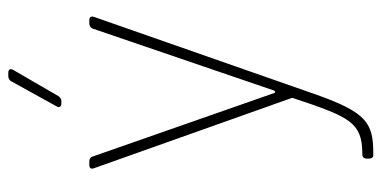

<svg xmlns="http://www.w3.org/2000/svg" viewBox="-254 -488 941 474"><g transform="rotate(-90 217.0 -250.5)"><path d="M199 -570H205C210 -570 214 -573 217 -577L282 -689C286 -696 283 -701 275 -701H266C261 -701 256 -698 254 -694L192 -582C188 -575 191 -570 199 -570ZM70 200H77C151 200 177 183 221 59L413 -490C415 -497 412 -501 405 -501H396C391 -501 386 -498 384 -493L231 -45C230 -42 226 -41 225 -44L68 -493C66 -499 61 -501 56 -501H47C41 -501 38 -498 38 -494C38 -493 39 -491 39 -490L212 -3C213 -2 213 1 212 3C166 142 152 172 77 173H73C67 173 63 177 63 183V190C63 196 66 200 70 200Z"/></g></svg>

Font: Barlow Thin
Style: Regular
Weight: 250
Designer: Jeremy Tribby
Foundry: Tribby Type
Version: Version 1.422;hotconv 1.0.109;makeotfexe 2.5.65596